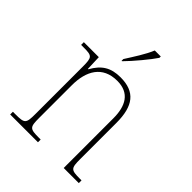

<svg xmlns="http://www.w3.org/2000/svg" viewBox="-217 -882 997 997"><g transform="rotate(45 282.0 -383.0)"><path d="M246 -619V-606H249C289 -646 351 -721 374 -756V-766H330C312 -721 275 -665 246 -619ZM34 0H238V-20H226C158 -20 153 -25 153 -95V-334C153 -439 196 -517 304 -517C394 -517 427 -455 427 -365V0H538V-20H527C460 -20 455 -25 455 -95V-359C455 -483 410 -542 303 -542C233 -542 190 -516 155 -453H152L149 -536H39V-516H58C119 -516 125 -511 125 -442V-95C125 -25 120 -20 52 -20H34Z"/></g></svg>

Font: Noto Serif SemiCondensed Thin
Style: Regular
Weight: 100
Width: 4
Designer: Monotype Design Team
Foundry: Monotype Imaging Inc.
Version: Version 2.015